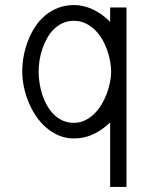

<svg xmlns="http://www.w3.org/2000/svg" viewBox="-20 -532 596 750"><path d="M474.1 -502.9H410.2V-446.3Q396 -460.9 379.9 -472.9Q363.8 -484.9 345.9 -493.7Q328.1 -502.4 308.8 -507.3Q289.6 -512.2 268.6 -512.2Q234.9 -512.2 206.8 -501.2Q178.7 -490.2 156.2 -471.4Q133.8 -452.6 117.2 -427.2Q100.6 -401.9 89.4 -372.8Q78.1 -343.8 72.5 -313Q66.9 -282.2 66.9 -252Q66.9 -224.1 73 -194.1Q79.1 -164.1 90.8 -135Q102.5 -106 119.9 -79.8Q137.2 -53.7 159.7 -34.2Q182.1 -14.6 209.5 -2.9Q236.8 8.8 268.6 8.8Q310.5 8.8 345.7 -8.3Q380.9 -25.4 410.2 -53.7V198.2H474.1ZM130.9 -252Q130.9 -272.5 134.3 -295.2Q137.7 -317.9 145 -339.8Q152.3 -361.8 163.6 -382.1Q174.8 -402.3 189.9 -417.5Q205.1 -432.6 224.9 -441.7Q244.6 -450.7 268.6 -450.7Q292.5 -450.7 312.7 -441.4Q333 -432.1 349.1 -416.7Q365.2 -401.4 377.4 -381.3Q389.6 -361.3 397.7 -339.1Q405.8 -316.9 409.9 -294.4Q414.1 -272 414.1 -252Q414.1 -232.9 409.7 -210.4Q405.3 -188 397 -165.8Q388.7 -143.6 376.2 -123Q363.8 -102.5 347.7 -86.9Q331.5 -71.3 311.8 -61.8Q292 -52.2 268.6 -52.2Q244.1 -52.2 224.4 -61.3Q204.6 -70.3 189.5 -85.7Q174.3 -101.1 163.1 -121.1Q151.9 -141.1 144.8 -163.3Q137.7 -185.5 134.3 -208.5Q130.9 -231.4 130.9 -252Z"/></svg>

Font: Saysettha
Style: Regular
Weight: 400
Designer: John M. Durdin
Foundry: Lao Script for Windows
Version: Version 2.201